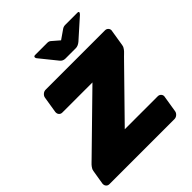

<svg xmlns="http://www.w3.org/2000/svg" viewBox="-261 -1050 1201 1201"><g transform="rotate(-45 339.0 -450.0)"><path d="M415 -750H369.2Q347.5 -750 334.2 -766.7L243.3 -879.2Q239.2 -884.2 239.2 -890.8V-892.5Q240.8 -900 250.8 -900H359.2Q373.3 -900 382.5 -891.7L430.8 -850L490.8 -891.7Q502.5 -900 517.5 -900H625.8Q635.8 -900 635.8 -893.3V-892.5Q634.2 -886.7 626.7 -879.2L500.8 -766.7Q480.8 -750 460.8 -750ZM-20 -28.3V-33.3L-4.2 -129.2Q-3.3 -135.8 -0.8 -141.7Q1.7 -147.5 7.1 -154.6Q12.5 -161.7 15.4 -165Q18.3 -168.3 27.5 -177.1Q36.7 -185.8 38.3 -187.5L383.3 -525H116.7Q104.2 -525 96.2 -533.3Q88.3 -541.7 88.3 -553.3V-558.3L105.8 -666.7Q107.5 -680 118.8 -690Q130 -700 144.2 -700H669.2Q681.7 -700 690 -691.7Q698.3 -683.3 698.3 -671.7Q698.3 -670.8 697.9 -669.2Q697.5 -667.5 697.5 -666.7L680 -558.3Q679.2 -551.7 676.7 -545.8Q674.2 -540 668.8 -532.9Q663.3 -525.8 660.4 -522.5Q657.5 -519.2 648.3 -510.4Q639.2 -501.7 637.5 -500L319.2 -175H610.8Q623.3 -175 631.7 -166.7Q640 -158.3 640 -146.7Q640 -145.8 639.6 -144.2Q639.2 -142.5 639.2 -141.7L621.7 -33.3Q620 -20 608.8 -10Q597.5 0 583.3 0H8.3Q-4.2 0 -12.1 -8.3Q-20 -16.7 -20 -28.3Z"/></g></svg>

Font: BoonTook Mon
Style: Italic
Weight: 400
Italic angle: -9°
Designer: Sungsit Sawaiwan
Foundry: FontUni
Version: Version 3.0